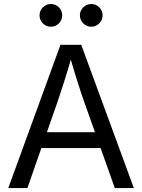

<svg xmlns="http://www.w3.org/2000/svg" viewBox="-20 -955 722 975"><path d="M22 0 287.1 -727.5H392.6L659.7 0H563L409.2 -433.1Q394.5 -474.1 375.7 -533Q356.9 -591.8 330.1 -684.1H349.1Q322.3 -591.3 303 -531.5Q283.7 -471.7 270.5 -433.1L119.1 0ZM156.2 -203.1V-283.7H525.9V-203.1ZM443.8 -819.3Q419.9 -819.3 402.8 -836.4Q385.7 -853.5 385.7 -877.4Q385.7 -900.9 402.8 -917.7Q419.9 -934.6 443.8 -934.6Q467.3 -934.6 484.1 -917.7Q501 -900.9 501 -877.4Q501 -853.5 484.1 -836.4Q467.3 -819.3 443.8 -819.3ZM238.3 -819.3Q214.4 -819.3 197.5 -836.4Q180.7 -853.5 180.7 -877.4Q180.7 -900.9 197.8 -917.7Q214.8 -934.6 238.3 -934.6Q262.2 -934.6 279.1 -917.7Q295.9 -900.9 295.9 -877.4Q295.9 -853.5 279.1 -836.4Q262.2 -819.3 238.3 -819.3Z"/></svg>

Font: Inter 18pt
Style: Regular
Weight: 400
Designer: Rasmus Andersson
Foundry: rsms
Version: Version 4.001;git-66647c0bb